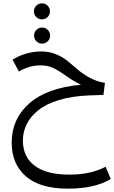

<svg xmlns="http://www.w3.org/2000/svg" viewBox="-20 -766 683 1149"><path d="M265 -664Q251 -650 231 -650Q211 -650 197 -664Q183 -678 183 -698Q183 -718 197 -732Q211 -746 231 -746Q251 -746 265 -732Q279 -718 279 -698Q279 -678 265 -664ZM198 -587Q212 -601 232 -601Q252 -601 266 -587Q280 -573 280 -553Q280 -533 266 -519Q252 -505 232 -505Q212 -505 198 -519Q184 -533 184 -553Q184 -573 198 -587ZM612 232 643 305Q547 363 387 363Q219 363 134.5 289Q50 215 50 88Q50 -54 155 -147Q260 -240 465 -259Q425 -277 381 -308.5Q337 -340 302 -357.5Q267 -375 222 -375Q156 -375 93 -338L55 -409Q135 -458 228 -458Q275 -458 315 -441.5Q355 -425 385.5 -400Q416 -375 446 -349Q476 -323 517.5 -300.5Q559 -278 608 -270L599 -198L513 -195Q410 -191 332 -167Q254 -143 208 -105.5Q162 -68 139.5 -22.5Q117 23 117 75Q117 173 188 226Q259 279 395 279Q523 279 612 232Z"/></svg>

Font: FiraGO Book
Style: Regular
Weight: 350
Designer: bBox Type
Foundry: bBox Type GmbH
Version: Version 1.001;PS 001.001;hotconv 1.0.88;makeotf.lib2.5.64775